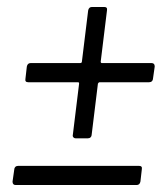

<svg xmlns="http://www.w3.org/2000/svg" viewBox="-20 -559 468 551"><path d="M424 -368 419 -333Q419 -329 416 -326Q413 -323 408 -323H266Q263 -323 261 -319L243 -172Q243 -168 240 -165Q237 -162 232 -162H197Q193 -162 190.5 -165Q188 -168 189 -172L207 -319Q207 -323 204 -323H61Q51 -323 53 -333L57 -368Q59 -378 68 -378H210Q212 -378 213.5 -379Q215 -380 215 -382L233 -529Q235 -539 244 -539H279Q289 -539 287 -529L269 -382Q269 -380 270 -379Q271 -378 272 -378H415Q424 -378 424 -368ZM16 -38 21 -73Q21 -77 24 -80Q27 -83 32 -83H379Q389 -83 387 -73L383 -38Q381 -28 372 -28H25Q16 -28 16 -38Z"/></svg>

Font: Barlow Condensed
Style: Italic
Weight: 400
Width: 3
Italic angle: -7°
Designer: Jeremy Tribby
Foundry: Tribby Type
Version: Version 1.408